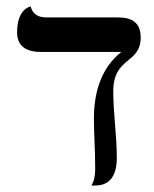

<svg xmlns="http://www.w3.org/2000/svg" viewBox="-20 -574 478 595"><path d="M331 -291C331 -399 416 -375 416 -458C416 -502 391 -520 346 -520H124C97 -520 81 -531 75 -554C75 -554 33 -548 33 -474C33 -433 58 -413 108 -413H356C299 -368 271 -297 271 -207C271 -159 275 -112 275 -49C275 -28 271 -11 263 1H274C298 1 342 -6 342 -85C342 -155 331 -222 331 -291Z"/></svg>

Font: Libertinus Sans
Style: Regular
Weight: 400
Designer: Philipp H. Poll, Khaled Hosny
Foundry: Caleb Maclennan
Version: Version 7.050;RELEASE